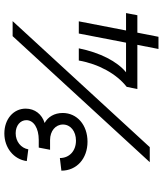

<svg xmlns="http://www.w3.org/2000/svg" viewBox="47 -795 748 882"><g transform="rotate(-90 421.0 -354.0)"><path d="M211 -326C288 -326 343 -374 343 -440C343 -478 325 -508 297 -523C337 -535 363 -568 363 -610C363 -666 315 -708 249 -708C183 -708 130 -665 122 -605L176 -598C182 -632 212 -656 250 -656C285 -656 310 -635 310 -607C310 -573 273 -550 219 -550H184L174 -498H219C260 -498 290 -473 290 -439C290 -404 259 -379 216 -379C169 -379 136 -409 136 -453L78 -446C78 -376 133 -326 211 -326ZM117 -40H186L765 -670H696ZM463 -146 453 -97H656L637 0H693L712 -97H792L802 -149H722L764 -366H708L666 -149H530C580 -190 620 -268 640 -366H584C568 -275 523 -193 463 -146Z"/></g></svg>

Font: Uncut Sans
Style: Italic
Weight: 400
Italic angle: -11°
Designer: Kasper Nordkvist
Foundry: UNCUT.wtf
Version: Version 1.304;Glyphs 3.2 (3246)